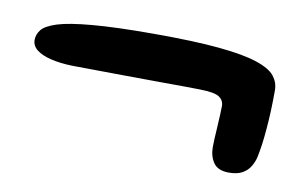

<svg xmlns="http://www.w3.org/2000/svg" viewBox="-39 -419 558 353"><g transform="rotate(10 240.0 -242.5)"><path d="M403.9 -128.4Q383.6 -128.4 375.2 -140.3Q366.8 -152.2 366.8 -170.2Q366.8 -175.4 367.3 -185.7Q367.8 -195.9 368.6 -208.1Q369.3 -220.2 369.8 -230.6Q370.3 -241 370.3 -246.4Q370.3 -257.2 361.5 -263.2Q352.7 -269.3 325.4 -269.7Q320.2 -269.9 298.1 -270.1Q275.9 -270.2 245.2 -270.4Q214.6 -270.6 182.4 -270.9Q150.2 -271.2 124.3 -271.5Q98.4 -271.8 86.2 -271.9Q63.5 -272.5 46.3 -276.7Q29.1 -280.8 19.5 -288.3Q10 -295.9 10 -306.6Q10 -317.1 17 -325.9Q24.1 -334.8 45.4 -341.6Q66.8 -348.3 109.8 -352Q152.8 -355.8 224.6 -355.8Q299.7 -355.8 346.4 -351.3Q393.2 -346.8 418.1 -338.3Q443.1 -329.9 452.1 -318.2Q461.2 -306.5 461.2 -292.4Q461.2 -270.9 460.4 -252.3Q459.6 -233.8 458.2 -218.2Q456.9 -202.7 455.1 -189.6Q453.2 -176.6 450.9 -165.5Q448.9 -156.8 443.8 -148.1Q438.8 -139.4 429.2 -133.9Q419.7 -128.4 403.9 -128.4Z"/></g></svg>

Font: Gluten Thin
Style: Regular
Weight: 100
Designer: Tyler Finck
Foundry: Etcetera Type Company
Version: Version 1.300